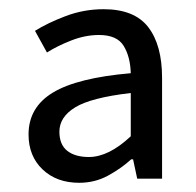

<svg xmlns="http://www.w3.org/2000/svg" viewBox="-20 -829 425 417"><path d="M152 -432Q103 -432 72.5 -461Q42 -490 42 -537Q42 -596 95 -628Q148 -660 264 -670Q263 -706 248.5 -729.5Q234 -753 195 -753Q165 -753 134.5 -741Q104 -729 82 -715L56 -762Q83 -779 122.5 -794Q162 -809 205 -809Q272 -809 302 -770Q332 -731 332 -660V-441H278L269 -483H265Q243 -463 214.5 -447.5Q186 -432 152 -432ZM173 -488Q216 -488 264 -533V-627Q178 -617 143.5 -596Q109 -575 109 -543Q109 -515 126 -501.5Q143 -488 173 -488Z"/></svg>

Font: Source Han Sans SC
Style: Regular
Weight: 400
Designer: Ryoko NISHIZUKA 西塚涼子 (kana, bopomofo & ideographs); Paul D. Hunt (Latin, Greek & Cyrillic); Sandoll Communications 산돌커뮤니
Foundry: Adobe
Version: Version 2.002;hotconv 1.0.116;makeotfexe 2.5.65601; ttfautoh